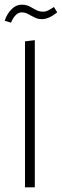

<svg xmlns="http://www.w3.org/2000/svg" viewBox="-22 -802 265 822"><path d="M85 0V-625L127 -630V0ZM-2 -713Q8 -743 27.5 -762.5Q47 -782 71 -782Q86 -782 96.5 -778Q107 -774 120 -766Q132 -759 141 -755.5Q150 -752 163 -752Q173 -752 182.5 -756.5Q192 -761 209 -772L223 -749Q187 -720 157 -720Q144 -720 135 -723.5Q126 -727 111 -735Q99 -742 90.5 -745.5Q82 -749 71 -749Q44 -749 25 -705Z"/></svg>

Font: FiraGO ExtraLight
Style: Regular
Weight: 200
Designer: bBox Type
Foundry: bBox Type GmbH
Version: Version 1.001